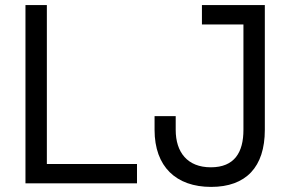

<svg xmlns="http://www.w3.org/2000/svg" viewBox="-20 -720 1180 754"><path d="M80 0H518V-76H164V-700H80ZM587 -210C587 -65 672 14 809 14C946 14 1020 -64 1020 -210V-700H773V-624H936V-210C936 -122 901 -63 808 -63C716 -63 670 -122 670 -210V-264H587Z"/></svg>

Font: Meta Space
Style: Regular
Weight: 400
Designer: Meta Pool / Florian Karsten
Foundry: Meta Pool / Florian Karsten
Version: Version 2.000;Glyphs 3.1.1 (3137)